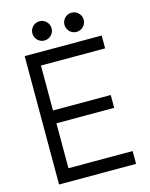

<svg xmlns="http://www.w3.org/2000/svg" viewBox="-141 -1068 902 1156"><g transform="rotate(-15 310.0 -490.0)"><path d="M360 -920C360 -887 387 -860 420 -860C453 -860 480 -887 480 -920C480 -953 453 -980 420 -980C387 -980 360 -953 360 -920ZM160 -920C160 -887 187 -860 220 -860C253 -860 280 -887 280 -920C280 -953 253 -980 220 -980C187 -980 160 -953 160 -920ZM80 0H560V-80H160V-360H520V-440H160V-720H560V-800H80Z"/></g></svg>

Font: Gauge
Style: Regular
Weight: 400
Designer: Daniel Pimley
Foundry: Daniel Pimley
Version: Version 1.004;PS 001.001;hotconv 1.0.56